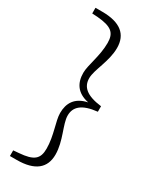

<svg xmlns="http://www.w3.org/2000/svg" viewBox="-238 -829 850 1059"><g transform="rotate(30 186.5 -300.0)"><path d="M330 -317C232 -329 196 -364 196 -419C196 -473 246 -553 246 -639C246 -725 191 -772 75 -772H32V-736L67 -734C158 -726 187 -702 187 -637C187 -553 153 -479 153 -428C153 -365 181 -316 258 -300C181 -284 153 -235 153 -172C153 -121 187 -47 187 36C187 102 158 126 67 133L32 136V172H75C191 172 246 125 246 40C246 -47 196 -126 196 -181C196 -235 232 -272 330 -282Z"/></g></svg>

Font: Kiri Minchoo Light
Style: Regular
Weight: 300
Designer: Ryoko NISHIZUKA 西塚涼子 (kana & ideographs); Frank Grießhammer (Latin, Greek & Cyrillic);
akenotsuki.com/eyeben/fonts/ (U+
Foundry: Adobe
akenotsuki.com/eyeben/fonts/
Version: Version 4.002;hotconv 1.0.119;makeotfexe 2.5.65604